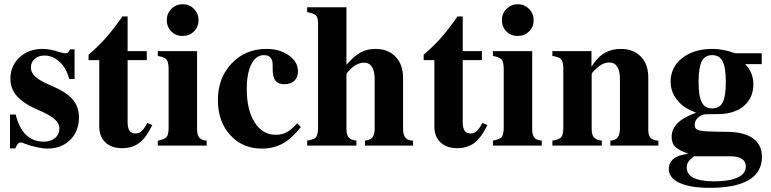

<svg xmlns="http://www.w3.org/2000/svg" viewBox="-20 -697 3688 919"><path d="M336.9 -318.8H312Q301.8 -350.6 292 -367.7Q282.2 -384.8 266.1 -399.9Q233.4 -431.2 192.9 -431.2Q164.6 -431.2 146.2 -415Q127.9 -398.9 127.9 -374Q127.9 -349.1 150.1 -329.1Q172.4 -309.1 223.1 -288.1Q295.9 -257.3 326.9 -222.2Q357.9 -187 357.9 -134.8Q357.9 -68.8 315.9 -27.3Q273.9 14.2 207 14.2Q186.5 14.2 154.5 7.3Q122.6 0.5 100.1 -8.8Q85.9 -15.1 78.1 -15.1Q71.3 -15.1 65.9 -9Q60.5 -2.9 53.2 13.2H27.8V-148.9H55.2Q86.9 -19 189.9 -19Q223.1 -19 243.7 -36.4Q264.2 -53.7 264.2 -83Q264.2 -106.4 241.7 -126.5Q219.2 -146.5 168.9 -168Q95.2 -199.2 62.5 -235.1Q29.8 -271 29.8 -319.8Q29.8 -381.8 73.5 -422.4Q117.2 -462.9 183.1 -462.9Q216.8 -462.9 259.8 -449.2Q284.2 -441.9 291 -441.9Q300.8 -441.9 305.9 -446Q311 -450.2 314.9 -460.9H336.9Z M682.6 -452.1V-409.2H590.8V-113.8Q590.8 -84.5 599.9 -71.3Q608.9 -58.1 628.9 -58.1Q645 -58.1 657.7 -69.3Q670.4 -80.6 685.1 -108.9L709 -98.1Q679.7 -38.1 646.5 -12.9Q613.3 12.2 564 12.2Q513.7 12.2 484.4 -15.6Q455.1 -43.5 455.1 -90.8V-409.2H403.8V-435.1Q452.1 -476.6 486.8 -515.9Q521.5 -555.2 565.9 -618.2H590.8V-452.1Z M969.2 -23.9V0H735.4V-23.9Q768.1 -30.3 777.1 -40.8Q786.1 -51.3 787.1 -82V-371.1Q786.1 -401.4 776.6 -412.4Q767.1 -423.3 735.4 -429.2V-452.1H923.3V-79.1Q923.3 -51.3 933.6 -38.6Q943.8 -25.9 969.2 -23.9ZM853.5 -524.9Q821.3 -524.9 799.8 -546.9Q778.3 -568.8 778.3 -601.1Q778.3 -632.3 800.5 -654.5Q822.8 -676.8 854.5 -676.8Q886.2 -676.8 908.2 -654.5Q930.2 -632.3 930.2 -600.1Q930.2 -567.9 908.2 -546.4Q886.2 -524.9 853.5 -524.9Z M1402.3 -106.9 1419.9 -88.9Q1377 -34.2 1333.3 -10Q1289.6 14.2 1232.9 14.2Q1140.6 14.2 1081.8 -50.8Q1022.9 -115.7 1022.9 -217.8Q1022.9 -324.2 1088.9 -393.6Q1154.8 -462.9 1255.4 -462.9Q1318.8 -462.9 1362.5 -431.9Q1406.2 -400.9 1406.2 -356Q1406.2 -326.7 1388.7 -310.3Q1371.1 -293.9 1340.3 -293.9Q1312 -293.9 1298.6 -310.8Q1285.2 -327.6 1285.2 -363.8Q1285.2 -393.1 1284.2 -399.9Q1283.2 -406.7 1279.3 -414.1Q1270 -433.1 1243.2 -433.1Q1205.1 -433.1 1183.1 -389.6Q1161.1 -346.2 1161.1 -271Q1161.1 -170.4 1199 -111.1Q1236.8 -51.8 1300.3 -51.8Q1330.1 -51.8 1352.5 -64Q1375 -76.2 1402.3 -106.9Z M1957 -23.9V0H1727.1V-23.9Q1751.5 -26.4 1762.2 -38.8Q1772.9 -51.3 1773.4 -79.1V-315.9Q1773.4 -397 1722.2 -397Q1688.5 -397 1655.3 -363.8Q1638.2 -346.7 1638.2 -340.8V-79.1Q1638.2 -51.8 1648.9 -39.3Q1659.7 -26.9 1686 -23.9V0H1450.2V-23.9Q1482.4 -28.8 1491.9 -39.6Q1501.5 -50.3 1502.4 -82V-582Q1502 -613.3 1492.9 -622.8Q1483.9 -632.3 1450.2 -639.2V-662.1H1638.2V-387.2Q1675.8 -429.7 1706.8 -446.3Q1737.8 -462.9 1777.3 -462.9Q1837.4 -462.9 1873.3 -425.5Q1909.2 -388.2 1909.2 -325.2V-82Q1909.2 -51.8 1920.4 -38.1Q1931.6 -24.4 1957 -23.9Z M2286.6 -452.1V-409.2H2194.8V-113.8Q2194.8 -84.5 2203.9 -71.3Q2212.9 -58.1 2232.9 -58.1Q2249 -58.1 2261.7 -69.3Q2274.4 -80.6 2289.1 -108.9L2313 -98.1Q2283.7 -38.1 2250.5 -12.9Q2217.3 12.2 2168 12.2Q2117.7 12.2 2088.4 -15.6Q2059.1 -43.5 2059.1 -90.8V-409.2H2007.8V-435.1Q2056.2 -476.6 2090.8 -515.9Q2125.5 -555.2 2169.9 -618.2H2194.8V-452.1Z M2573.2 -23.9V0H2339.4V-23.9Q2372.1 -30.3 2381.1 -40.8Q2390.1 -51.3 2391.1 -82V-371.1Q2390.1 -401.4 2380.6 -412.4Q2371.1 -423.3 2339.4 -429.2V-452.1H2527.3V-79.1Q2527.3 -51.3 2537.6 -38.6Q2547.9 -25.9 2573.2 -23.9ZM2457.5 -524.9Q2425.3 -524.9 2403.8 -546.9Q2382.3 -568.8 2382.3 -601.1Q2382.3 -632.3 2404.5 -654.5Q2426.8 -676.8 2458.5 -676.8Q2490.2 -676.8 2512.2 -654.5Q2534.2 -632.3 2534.2 -600.1Q2534.2 -567.9 2512.2 -546.4Q2490.2 -524.9 2457.5 -524.9Z M3131.3 -23.9V0H2901.4V-23.9Q2925.3 -25.4 2935.8 -38.3Q2946.3 -51.3 2947.3 -79.1V-316.9Q2947.3 -397.9 2896 -397.9Q2861.8 -397.9 2829.1 -363.8Q2812 -348.6 2812 -340.8V-79.1Q2812 -51.8 2823 -39.3Q2834 -26.9 2860.4 -23.9V0H2624V-23.9Q2656.2 -28.8 2665.8 -39.6Q2675.3 -50.3 2676.3 -82V-371.1Q2675.3 -402.8 2665.8 -413.6Q2656.2 -424.3 2624 -429.2V-452.1H2811V-377.9Q2838.9 -422.4 2872.6 -442.6Q2906.2 -462.9 2951.2 -462.9Q3011.7 -462.9 3047.4 -426Q3083 -389.2 3083 -326.2V-79.1Q3082.5 -49.8 3093.3 -37.6Q3104 -25.4 3131.3 -23.9Z M3626 -390.1H3546.9Q3585.9 -349.6 3585.9 -293.9Q3585.9 -228 3540 -189.5Q3494.1 -150.9 3416 -150.9Q3368.2 -150.9 3358.6 -150.1Q3349.1 -149.4 3339.8 -146Q3305.2 -128.9 3305.2 -100.1Q3305.2 -85.9 3312.7 -79.6Q3320.3 -73.2 3340.1 -70.3Q3359.9 -67.4 3402.8 -66.9L3465.8 -65.9Q3544.4 -64.5 3585.7 -33.7Q3627 -2.9 3627 54.2Q3627 127 3564 164.6Q3501 202.1 3377.9 202.1Q3284.7 202.1 3232.9 178.5Q3181.2 154.8 3181.2 111.8Q3181.2 81.5 3204.8 62.7Q3228.5 43.9 3274.9 39.1Q3228 22 3211.4 5.1Q3194.8 -11.7 3194.8 -42Q3194.8 -117.2 3312 -157.2Q3276.9 -171.9 3259.3 -183.1Q3241.7 -194.3 3226.1 -212.9Q3189.9 -253.4 3189.9 -306.2Q3189.9 -375.5 3245.6 -419.2Q3301.3 -462.9 3389.2 -462.9Q3442.9 -462.9 3499 -441.9H3626ZM3471.2 50.8H3301.8Q3281.2 66.9 3274.2 78.4Q3267.1 89.8 3267.1 105Q3267.1 170.9 3398.9 170.9Q3471.7 170.9 3510.7 152.6Q3549.8 134.3 3549.8 100.1Q3549.8 50.8 3471.2 50.8ZM3389.2 -433.1Q3354 -433.1 3338.9 -403.6Q3323.7 -374 3323.7 -305.2Q3323.7 -236.3 3338.9 -207.3Q3354 -178.2 3389.2 -178.2Q3424.3 -178.2 3439.2 -207Q3454.1 -235.8 3454.1 -304.2Q3454.1 -373 3439 -403.1Q3423.8 -433.1 3389.2 -433.1Z"/></svg>

Font: Accordance
Style: Bold
Weight: 700
Version: Version 1.2 (build January 31, 2020) Miklal Software Solutio